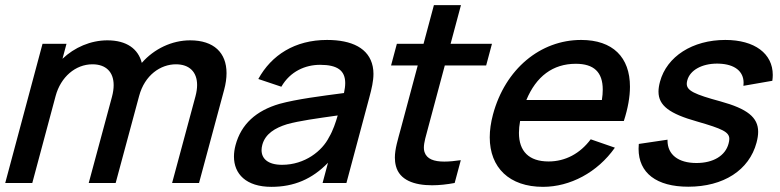

<svg xmlns="http://www.w3.org/2000/svg" viewBox="-25 -710 3026 745"><path d="M712.7 -553.5C642.2 -553.5 572.8 -520.5 525.2 -466C511.3 -520.5 466.2 -553.5 391.7 -553.5C326.7 -553.5 263.8 -526 217.5 -482L233 -540H140L-4.7 0H100.3L190.8 -337.5C210.5 -411 267.7 -460.5 333.7 -460.5C386.2 -460.5 416 -430.6 416 -379.7C416 -366.1 413.9 -351 409.5 -334.5L319.3 0H423.8L514.8 -337.5C536.6 -419 598.2 -460.5 657.7 -460.5C709.3 -460.5 739.8 -431.2 739.8 -380.3C739.8 -367.1 737.8 -352.5 733.5 -336.5L642.8 0H747.3L844.7 -361.5C851 -384.8 854 -406.5 854 -426.3C854 -505 805.3 -553.5 712.7 -553.5Z M1421.3 -452C1406.8 -523 1340.4 -555 1243.9 -555C1118.9 -555 1028.1 -496 977.3 -403.5L1066.7 -373.5C1101.3 -433.5 1160 -458.5 1217 -458.5C1285.3 -458.5 1314.5 -435.6 1314.5 -387.6C1314.5 -376.1 1312.8 -363.3 1309.7 -349C1219 -337 1126.9 -325.5 1059.4 -307C968.8 -280.5 910.9 -228.5 889 -147C884.9 -131.6 882.8 -116.7 882.8 -102.5C882.8 -35.4 929.5 15 1028.1 15C1115.6 15 1186.2 -15 1247.7 -78.5L1226.7 0H1319.2L1408.2 -332.5C1417.2 -365.7 1424.1 -395.7 1424.1 -423.4C1424.1 -433.2 1423.2 -442.7 1421.3 -452ZM1069.5 -70.5C1013.8 -70.5 989.9 -95 989.9 -127.5C989.9 -134 990.9 -140.9 992.8 -148C1004.2 -190.5 1041.9 -213.5 1088.7 -228C1137.9 -241.5 1200.6 -250 1285.4 -262C1278.2 -237 1266.9 -202.5 1251.7 -177.5C1225.6 -125 1158.5 -70.5 1069.5 -70.5Z M1700.9 -456H1861.4L1883.9 -540H1723.4L1763.6 -690H1658.6L1618.4 -540H1514.9L1492.4 -456H1595.9L1530.7 -212.5C1518.8 -168 1507.2 -132.3 1507.2 -98.4C1507.2 -87.3 1508.4 -76.4 1511.3 -65.5C1525.2 -11.7 1581.4 8.9 1651.5 8.9C1679.1 8.9 1709 5.7 1739.2 0L1763 -88.5C1739.5 -85.1 1717.9 -83 1699.1 -83C1659 -83 1630.9 -92.6 1622 -120.5C1620.4 -125.5 1619.7 -130.9 1619.7 -136.9C1619.7 -157.4 1628 -183.8 1637 -217.5Z M1993.1 -240.5H2395.6C2411.6 -289.8 2419.4 -334.5 2419.4 -373.6C2419.4 -487.8 2352.8 -555 2229.9 -555C2071.9 -555 1935.2 -442.5 1887.8 -265.5C1879.4 -234 1875.3 -204.5 1875.3 -177.2C1875.3 -59.7 1951.1 15 2082.1 15C2186.6 15 2293 -40.5 2360.9 -137L2267.1 -169.5C2225.7 -114 2168.5 -83.5 2103.5 -83.5C2027.5 -83.5 1988.6 -122.9 1988.6 -194.5C1988.6 -208.6 1990.1 -224 1993.1 -240.5ZM2209.1 -462.5C2279.4 -462.5 2313.8 -430.2 2313.8 -362.3C2313.8 -350 2312.7 -336.6 2310.4 -322H2017.4C2055.5 -413.5 2120.1 -462.5 2209.1 -462.5Z M2645.7 14.5C2782.2 14.5 2881.9 -49.5 2910.5 -156.5C2914.6 -171.9 2916.8 -185.8 2916.8 -198.5C2916.8 -255 2874.2 -287.9 2770.9 -316.5C2669.2 -344.1 2639.8 -358.3 2639.8 -384.8C2639.8 -389 2640.5 -393.5 2641.9 -398.5C2652.4 -437.7 2698.5 -463.2 2757.4 -463.2C2760.1 -463.2 2762.9 -463.1 2765.6 -463C2825.9 -460.7 2860.3 -433.3 2860.3 -388.6C2860.3 -384.8 2860.1 -381 2859.6 -377L2971.8 -396.5C2972.9 -404.3 2973.5 -411.9 2973.5 -419.2C2973.5 -502.2 2903.2 -555 2789.3 -555C2662.3 -555 2562.2 -491 2535.9 -393C2532.1 -378.9 2530.1 -366.2 2530.1 -354.5C2530.1 -300 2573.2 -268.5 2680 -238.5C2778 -210.2 2804.9 -197.9 2804.9 -171C2804.9 -165.5 2803.8 -159.4 2801.9 -152.5C2789.4 -105.5 2742.4 -77.5 2677.4 -77.5C2606.7 -77.5 2565.1 -110.2 2565.1 -164.8C2565.1 -165.9 2565.1 -166.9 2565.1 -168L2453.7 -151.5C2453.1 -145 2452.8 -138.7 2452.8 -132.6C2452.8 -38.8 2522.3 14.5 2645.7 14.5Z"/></svg>

Font: Manrope
Style: SemiBoldItalic
Weight: 600
Italic angle: -15°
Designer: Mikhail Sharanda
Foundry: Mikhail Sharanda
Version: Version 4.502;hotconv 1.0.109;makeotfexe 2.5.65596